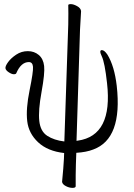

<svg xmlns="http://www.w3.org/2000/svg" viewBox="-20 -729 651 931"><path d="M357 -47Q528 -71 499 -326Q488 -426 473.5 -456Q459 -486 474 -486Q486 -486 501 -464Q535 -408 546 -313Q575 -56 432 -4Q399 9 350 12L348 68Q347 89 347 120V174Q347 182 331.5 182Q316 182 299.5 173.5Q283 165 281 153Q288 81 290 41L291 13Q211 4 165 -39Q119 -82 112 -141.5Q105 -201 123.5 -291.5Q142 -382 140 -405Q138 -428 120 -428Q82 -428 59 -374Q57 -369 47 -369Q37 -369 22.5 -378.5Q8 -388 6.5 -398Q5 -408 19 -427.5Q33 -447 58.5 -464Q84 -481 115 -481Q146 -481 168 -462.5Q190 -444 194 -409Q198 -374 181.5 -283.5Q165 -193 170.5 -142.5Q176 -92 209 -70.5Q242 -49 292 -43L311 -610Q312 -670 311 -704Q311 -709 323.5 -709Q336 -709 353.5 -699.5Q371 -690 373 -676V-672L368 -585L351 -46ZM373 -672ZM471 -460H470Z"/></svg>

Font: ToneOZ-Pinyin-WenKai-Light
Style: Light
Weight: 300
Designer: Fontworks Inc.
Foundry: ToneOZ
Version: Version 0.240331